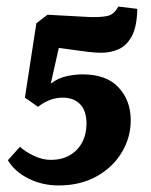

<svg xmlns="http://www.w3.org/2000/svg" viewBox="-20 -553 460 586"><path d="M159 13Q109 13 67 -8Q25 -29 4 -64L41 -105Q57 -90 83.5 -77.5Q110 -65 135 -65Q168 -65 192.5 -79Q217 -93 230.5 -118Q244 -143 244 -176Q244 -215 224.5 -235Q205 -255 171 -255Q132 -255 96 -227L56 -255L91 -482L171 -458L135 -298Q158 -315 183.5 -320.5Q209 -326 232 -326Q305 -326 342 -286Q379 -246 379 -186Q379 -133 351.5 -87.5Q324 -42 274.5 -14.5Q225 13 159 13ZM289 -392Q273 -392 251 -394.5Q229 -397 209 -400L144 -409L91 -482L125 -508L254 -501Q285 -500 306.5 -504Q328 -508 341 -533L399 -526Q398 -472 382.5 -443Q367 -414 342.5 -403Q318 -392 289 -392Z"/></svg>

Font: Yrsa
Style: Italic
Weight: 400
Italic angle: -7.10001°
Designer: Anna Giedrys (Yrsa+Rasa design), David Brezina (Yrsa art-direction, Rasa art-direction, design)
Foundry: Rosetta Type Foundry
Version: Version 2.004